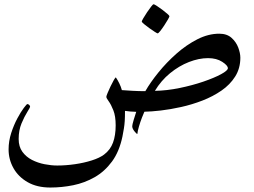

<svg xmlns="http://www.w3.org/2000/svg" viewBox="-20 -528 1182 894"><path d="M1099.1 -259.3Q1099.1 -210 1075.2 -171.9Q1051.3 -133.8 1011.2 -106.2Q971.2 -78.6 922.6 -59.8Q874 -41 823.7 -29.8Q773.4 -18.6 728.5 -13.4Q683.6 -8.3 652.3 -7.8Q648.4 0 640.9 19.8Q633.3 39.6 627 61Q620.6 82.5 619.6 95.7Q615.7 95.7 605.7 83Q595.7 70.3 595.7 59.6Q595.7 53.2 602.3 30.8Q608.9 8.3 614.3 -7.3Q601.6 -7.3 586.7 -8.8Q571.8 -10.3 562 -11.7Q562 17.1 560.8 35.6Q559.6 54.2 556.9 70.1Q554.2 85.9 550.3 106.9Q535.6 177.7 501.5 224.1Q467.3 270.5 420.7 297.1Q374 323.7 320.8 334.5Q267.6 345.2 214.4 345.2Q152.3 345.2 108.9 320.3Q65.4 295.4 42.7 254.9Q20 214.4 20 168Q20 128.9 32.2 91.3Q44.4 53.7 60.8 23.2Q77.1 -7.3 90.8 -25.4Q104.5 -43.5 107.4 -43.5Q111.8 -43.5 116 -39.3Q120.1 -35.2 120.1 -32.2Q120.1 -26.9 106.9 -6.3Q93.8 14.2 80.3 46.4Q66.9 78.6 66.9 119.1Q66.9 154.8 84.2 178.7Q101.6 202.6 128.9 216.6Q156.2 230.5 187.5 236.6Q218.8 242.7 246.6 242.7Q286.1 242.7 328.6 236.6Q371.1 230.5 407.2 219Q443.4 207.5 464.4 191.9Q493.7 169.9 506.1 136.2Q518.6 102.5 518.6 55.7Q518.6 12.7 507.8 -14.4Q497.1 -41.5 486.1 -56.4Q475.1 -71.3 475.1 -77.1Q475.1 -81.1 481 -95.2Q486.8 -109.4 494.9 -126.2Q502.9 -143.1 510 -155.3Q517.1 -167.5 519.5 -167.5Q527.8 -155.8 535.6 -139.6Q543.5 -123.5 547.4 -108.4Q568.4 -106.9 596.7 -105.2Q625 -103.5 656.7 -103.5Q680.2 -144.5 717.8 -190.9Q755.4 -237.3 801.8 -278.3Q848.1 -319.3 899.2 -345.2Q950.2 -371.1 1001 -371.1Q1036.6 -371.1 1058.1 -351.8Q1079.6 -332.5 1089.4 -306.4Q1099.1 -280.3 1099.1 -259.3ZM1041 -210.4Q1041 -223.1 1014.6 -240.2Q988.3 -257.3 948.7 -257.3Q906.2 -257.3 859.9 -239.3Q813.5 -221.2 771.7 -187Q730 -152.8 701.2 -105Q756.8 -106 816.2 -118.2Q875.5 -130.4 926.8 -147.9Q978 -165.5 1009.5 -182.6Q1041 -199.7 1041 -210.4ZM769 -452.6Q769 -449.7 762 -437.3Q754.9 -424.8 744.9 -409.7Q734.9 -394.5 726.1 -383.5Q717.3 -372.6 713.9 -372.6Q711.9 -372.6 700.4 -379.9Q689 -387.2 675 -397.2Q661.1 -407.2 650.6 -416Q640.1 -424.8 640.1 -427.7Q640.1 -430.7 647.5 -443.4Q654.8 -456.1 665 -471.2Q675.3 -486.3 683.8 -497.3Q692.4 -508.3 694.8 -508.3Q698.2 -508.3 710 -500.7Q721.7 -493.2 735.4 -482.9Q749 -472.7 759 -463.9Q769 -455.1 769 -452.6Z"/></svg>

Font: Scheherazade New Medium
Style: Regular
Weight: 500
Designer: SIL International
Foundry: SIL International
Version: Version 4.000